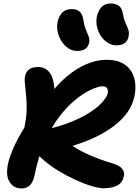

<svg xmlns="http://www.w3.org/2000/svg" viewBox="-20 -1046 781 1079"><path d="M99.6 13Q58.2 13 34.9 -21.6Q11.6 -56.2 24.2 -122Q32.8 -162.8 55.7 -214.9Q78.6 -267 117.2 -329.4Q127.4 -379 129.3 -418.8Q131.2 -458.6 127.6 -498.1Q124 -537.6 119.2 -584.4Q115.6 -623.6 133.7 -646.5Q151.8 -669.4 194.6 -669.4Q238 -669.4 262.4 -633.3Q286.8 -597.2 287 -511.6L258.8 -513Q305.4 -574.6 358.5 -618.7Q411.6 -662.8 467.8 -686.4Q524 -710 578.8 -710Q631.8 -710 665.7 -692.3Q699.6 -674.6 717.7 -645.2Q735.8 -615.8 739.7 -579.4Q743.6 -543 735.8 -505.8Q726.4 -459.2 698.3 -418.1Q670.2 -377 625 -341.7Q579.8 -306.4 520.1 -277.4Q460.4 -248.4 387.4 -226.2Q430 -197.6 486.9 -173Q543.8 -148.4 604.6 -130.2Q650 -117.6 665.7 -98.5Q681.4 -79.4 676.2 -56.4Q669 -20.4 640.1 -4.2Q611.2 12 562.4 12Q535.6 12 493.9 -0.6Q452.2 -13.2 404 -35.2Q355.8 -57.2 309.7 -85.3Q263.6 -113.4 227.3 -144.4Q191 -175.4 173 -206.4Q165 -222.4 170 -245.9Q175 -269.4 189.8 -289.7Q204.6 -310 225.2 -314.6Q319.4 -335.6 386.1 -363.6Q452.8 -391.6 495.4 -421.2Q538 -450.8 559.9 -477.4Q581.8 -504 585.4 -521.4Q588.6 -538.2 582.1 -549.6Q575.6 -561 556.2 -561Q540.4 -561 512 -550.7Q483.6 -540.4 447.3 -517.3Q411 -494.2 371.4 -456.3Q331.8 -418.4 294.3 -363.5Q256.8 -308.6 225.8 -234.8Q194.8 -161 175.2 -65.6Q169.6 -38.2 159.9 -20.8Q150.2 -3.4 135.1 4.8Q120 13 99.6 13ZM634.6 -791.2Q608.6 -791.2 585.9 -805.4Q563.2 -819.6 547.3 -843.3Q531.4 -867 525 -895.8Q518.6 -924.6 524.4 -952.8Q531.6 -986 550.3 -1006.2Q569 -1026.4 602.8 -1026.4Q629.6 -1026.4 647.7 -1013.5Q665.8 -1000.6 670.8 -966.8Q674.8 -942.8 681.5 -926.5Q688.2 -910.2 694.1 -897.3Q700 -884.4 703.1 -871.6Q706.2 -858.8 702.6 -840.4Q697.2 -814.6 679.5 -802.9Q661.8 -791.2 634.6 -791.2ZM413 -759.8Q387 -759.8 364.7 -774.4Q342.4 -789 326.9 -812.7Q311.4 -836.4 304.6 -865.2Q297.8 -894 303.6 -922.2Q310.8 -955.4 329.9 -975.2Q349 -995 384.4 -995Q411.2 -995 427.5 -980.9Q443.8 -966.8 449.2 -930.6Q453.4 -905 459.6 -887.5Q465.8 -870 471.7 -857.1Q477.6 -844.2 480.8 -832.6Q484 -821 481 -806.6Q475.8 -781.6 458.4 -770.7Q441 -759.8 413 -759.8Z"/></svg>

Font: Shantell Sans Light
Style: Italic
Weight: 300
Italic angle: -11°
Designer: Stephen Nixon, Anya Danilova, Shantell Martin
Foundry: Arrow Type
Version: Version 1.008;[ac192a2d6]